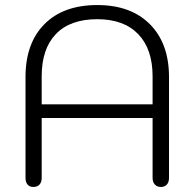

<svg xmlns="http://www.w3.org/2000/svg" viewBox="-20 -730 769 760"><path d="M81 -26V-425Q81 -559 156 -634.5Q231 -710 365 -710Q498 -710 573.5 -634Q649 -558 649 -425V-26Q649 -9 640.5 0.5Q632 10 617 10Q602 10 593 0.5Q584 -9 584 -26V-263H145V-26Q145 -9 136.5 0.5Q128 10 112 10Q97 10 89 0.5Q81 -9 81 -26ZM584 -317V-428Q584 -536 527 -595Q470 -654 365 -654Q258 -654 201.5 -595.5Q145 -537 145 -428V-317Z"/></svg>

Font: Kodchasan Light
Style: Regular
Weight: 300
Version: Version 1.000; ttfautohint (v1.6)